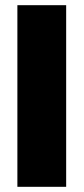

<svg xmlns="http://www.w3.org/2000/svg" viewBox="-20 -720 322 740"><path d="M235 0H47V-700H235Z"/></svg>

Font: Golos Text ExtraBold
Style: Regular
Weight: 800
Designer: A.Korolkova, Vitaly Kuzmin
Foundry: ParaType Ltd
Version: Version 2.004